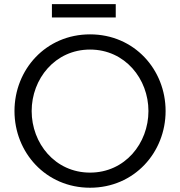

<svg xmlns="http://www.w3.org/2000/svg" viewBox="-20 -879 855 912"><path d="M407.7 12.7C618.2 12.7 766.6 -155.3 766.6 -351.6C766.6 -548.3 618.2 -715.8 407.7 -715.8C197.3 -715.8 48.8 -548.3 48.8 -351.6C48.8 -155.3 197.3 12.7 407.7 12.7ZM130.4 -351.6C130.4 -503.9 241.2 -643.6 407.7 -643.6C574.2 -643.6 685.1 -503.9 685.1 -351.6C685.1 -198.7 574.2 -59.1 407.7 -59.1C241.2 -59.1 130.4 -198.7 130.4 -351.6ZM226.6 -795.9H529.8V-859.4H226.6Z"/></svg>

Font: Faust Sans
Style: Regular
Weight: 400
Designer: Andreas Faust
Version: Version 1.003;Glyphs 3.1.2 (3151)